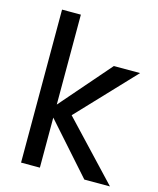

<svg xmlns="http://www.w3.org/2000/svg" viewBox="-111 -819 738 897"><g transform="rotate(15 257.5 -370.0)"><path d="M383 0 168 -242V0H77V-740H168V-305L379 -548H506L248 -275L507 0Z"/></g></svg>

Font: DVN-Poppins
Style: Regular
Weight: 400
Designer: Ninad Kale (Devanagari), Jonny Pinhorn (Latin)
Foundry: Indian Type Foundry
Version: 4.004